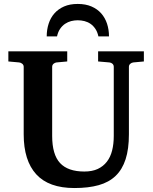

<svg xmlns="http://www.w3.org/2000/svg" viewBox="-20 -929 769 965"><path d="M649.9 -615.2Q641.6 -614.3 634.8 -608.4Q627.9 -602.5 627.9 -592.8V-253.9Q627.9 -180.2 611.3 -128.7Q594.7 -77.1 561 -44.9Q527.3 -12.7 475.8 1.7Q424.3 16.1 354 16.1Q225.1 16.1 162.1 -53Q99.1 -122.1 99.1 -253.9V-592.8Q99.1 -602.5 92 -608.4Q85 -614.3 76.2 -615.2L22 -620.1V-670.9H317.9V-620.1L264.2 -615.2Q255.9 -614.3 249 -608.4Q242.2 -602.5 242.2 -592.8V-246.1Q242.2 -152.3 281.7 -109.6Q321.3 -66.9 403.8 -66.9Q443.4 -66.9 471.2 -79.8Q499 -92.8 517.1 -116.2Q535.2 -139.6 543.5 -172.6Q551.8 -205.6 551.8 -246.1V-592.8Q551.8 -602.5 545.4 -608.4Q539.1 -614.3 529.8 -615.2L473.1 -620.1V-670.9H703.1V-620.1ZM474.6 -746.1Q469.7 -768.6 459.2 -784.2Q448.7 -799.8 434.8 -809.3Q420.9 -818.8 404.3 -823Q387.7 -827.1 370.6 -827.1Q354 -827.1 337.6 -823Q321.3 -818.8 307.1 -809.3Q293 -799.8 282.2 -784.2Q271.5 -768.6 266.6 -746.1H214.8Q214.8 -779.8 224.4 -809.6Q233.9 -839.4 253.4 -861.6Q272.9 -883.8 302 -896.5Q331.1 -909.2 370.6 -909.2Q410.2 -909.2 439.7 -896.5Q469.2 -883.8 488.8 -861.6Q508.3 -839.4 518.1 -809.6Q527.8 -779.8 527.8 -746.1Z"/></svg>

Font: Charis SIL Eur
Style: Bold
Weight: 700
Foundry: SIL International
Version: Version 5.000